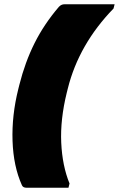

<svg xmlns="http://www.w3.org/2000/svg" viewBox="-20 -770 559 903"><path d="M257 -738Q265 -746 271.5 -748Q278 -750 285 -750H519L514 -730Q351 -562 299 -354L294 -334Q263 -208 268 -99Q273 10 307 93L302 113H105Q88 113 83 101Q43 12 39 -107.5Q35 -227 66 -351L71 -371Q98 -478 142.5 -567Q187 -656 257 -738Z"/></svg>

Font: Recursive Sn Lnr St XBk
Style: Italic
Weight: 1000
Italic angle: -15°
Version: Version 1.079;hotconv 1.0.112;makeotfexe 2.5.65598; ttfautoh